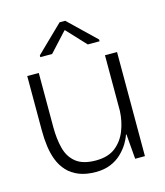

<svg xmlns="http://www.w3.org/2000/svg" viewBox="-92 -641 622 723"><g transform="rotate(-15 219.0 -280.0)"><path d="M194 10Q156 10 128.5 -1Q101 -12 83 -31.5Q65 -51 55 -76.5Q45 -102 41 -132Q37 -162 37 -194V-406H82V-194Q82 -149 91.5 -112Q101 -75 128 -53.5Q155 -32 205 -32Q253 -32 281.5 -54.5Q310 -77 324 -112.5Q338 -148 340 -188V-406H387V0H349L341 -97H339Q334 -81 323 -63Q312 -45 294.5 -28Q277 -11 252 -0.5Q227 10 194 10ZM103 -462V-469L207 -570H229L334 -469V-462H288L219 -536H217L149 -462Z"/></g></svg>

Font: Darker Grotesque
Style: Regular
Weight: 400
Designer: Gabriel Lam
Foundry: TypeRant
Version: Version 1.000;gftools[0.9.28]